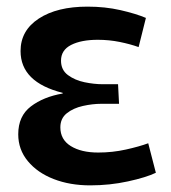

<svg xmlns="http://www.w3.org/2000/svg" viewBox="-20 -551 517 579"><path d="M252 8Q191 8 142 -11Q93 -30 64 -65Q35 -100 35 -146Q35 -201 73 -230Q111 -259 169 -269V-271Q42 -303 42 -397Q42 -459 97 -495Q152 -531 244 -531Q297 -531 343 -520.5Q389 -510 420 -497L398 -409Q373 -418 341 -424.5Q309 -431 275 -431Q225 -431 194.5 -415.5Q164 -400 164 -368Q164 -340 185 -324.5Q206 -309 235 -303Q264 -297 290 -297H336L339 -238H286Q259 -238 230 -231.5Q201 -225 181.5 -209.5Q162 -194 162 -167Q162 -130 193.5 -110.5Q225 -91 276 -91Q319 -91 359.5 -100Q400 -109 427 -119L450 -30Q421 -16 366 -4Q311 8 252 8Z"/></svg>

Font: Murecho Medium
Style: Regular
Weight: 500
Designer: Neil Summerour
Foundry: Positype
Version: Version 1.010; ttfautohint (v1.8.3)